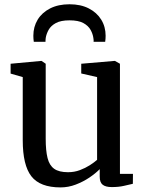

<svg xmlns="http://www.w3.org/2000/svg" viewBox="-20 -846 670 878"><path d="M491 9.5Q463.5 9.5 449.8 -1Q436 -11.5 436 -38V-72.5Q417.5 -53.5 389 -34.2Q360.5 -15 326.5 -2Q292.5 11 257 11Q163 11 123.5 -39.8Q84 -90.5 84 -204.5V-493.5L28.5 -509.5V-554.5L169 -567.5H170L189 -554.5V-211.5Q189 -157 197.5 -123.2Q206 -89.5 228 -74Q250 -58.5 291 -58.5Q320 -58.5 345.2 -68Q370.5 -77.5 390.8 -90.5Q411 -103.5 424 -115V-493.5L351.5 -510V-554.5L504 -567.5H505.5L528.5 -554.5V-51H588L587.5 -5.5Q570 -1.5 546.2 4Q522.5 9.5 491 9.5ZM298 -826.5Q349 -826.5 386 -807.5Q423 -788.5 443 -756Q463 -723.5 463 -682.5Q463 -676.5 462.5 -668.8Q462 -661 461 -655H408Q408.5 -658 408.2 -662.5Q408 -667 407 -672Q404.5 -691 394 -709.8Q383.5 -728.5 360.8 -740.8Q338 -753 298 -753Q258.5 -753 235.8 -740.8Q213 -728.5 202.5 -709.8Q192 -691 189 -672Q188.5 -667 188.2 -662.5Q188 -658 188 -655H134.5Q133.5 -661 133 -668.8Q132.5 -676.5 132.5 -682.5Q132.5 -723.5 152.2 -756Q172 -788.5 209.2 -807.5Q246.5 -826.5 298 -826.5Z"/></svg>

Font: Merriweather Light 18pt
Style: Regular
Weight: 400
Version: Version 2.100